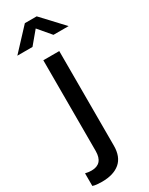

<svg xmlns="http://www.w3.org/2000/svg" viewBox="-324 -834 820 1054"><g transform="rotate(-30 86.0 -307.0)"><path d="M-19 176Q-35 176 -50.5 174.5Q-66 173 -77 169V89Q-70 91 -58.5 92.5Q-47 94 -38 94Q35 94 35 12V-563H136V36Q136 107 95.5 141.5Q55 176 -19 176ZM-76 -656 49 -790H124L249 -656H153L86 -735L20 -656Z"/></g></svg>

Font: BDO Grotesk
Style: Regular
Weight: 400
Designer: Deni Anggara
Foundry: Lokal Container
Version: Version 2.000